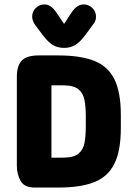

<svg xmlns="http://www.w3.org/2000/svg" viewBox="-20 -846 605 866"><path d="M56 -98Q56 -60 73 -30Q90 0 136 0H243Q342 0 404 -24Q466 -48 495.5 -106.5Q525 -165 525 -268V-328Q525 -431 495.5 -489.5Q466 -548 404 -572Q342 -596 243 -596H154Q102 -596 79 -573.5Q56 -551 56 -498ZM212 -135V-461H265Q312 -461 333.5 -443.5Q355 -426 361 -395Q367 -364 367 -323V-273Q367 -232 361 -201Q355 -170 333.5 -152.5Q312 -135 265 -135ZM269 -738 234 -790Q210 -826 181 -826Q158 -826 141.5 -810Q125 -794 125 -771Q125 -754 138 -734L171 -690Q196 -657 217.5 -643.5Q239 -630 269 -630Q299 -630 321 -644Q343 -658 368 -692L400 -736Q413 -750 413 -771Q413 -794 396.5 -810Q380 -826 357 -826Q327 -826 303 -790Z"/></svg>

Font: Beiruti Black
Style: Regular
Weight: 900
Designer: Arlette Boutros
Foundry: Boutros
Version: Version 1.41